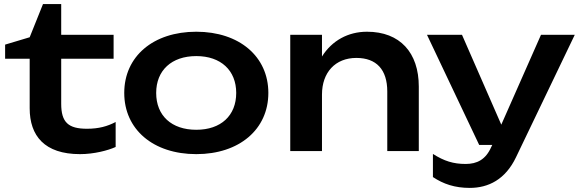

<svg xmlns="http://www.w3.org/2000/svg" viewBox="-20 -738 2833 938"><path d="M125 -451V-209C125 -75 197 15 371 15C439 15 508 -3 545 -20V-142C505 -121 463 -109 405 -109C314 -109 279 -140 279 -231V-451H535V-568H279V-718H190L125 -556L5 -520V-451Z M939 15C1149 15 1291 -106 1291 -284C1291 -462 1149 -583 939 -583C728 -583 587 -462 587 -284C587 -106 728 15 939 15ZM939 -104C818 -104 743 -173 743 -284C743 -394 818 -464 939 -464C1059 -464 1134 -394 1134 -284C1134 -173 1059 -104 939 -104Z M1773 -583C1681 -583 1602 -540 1553 -462V-568H1398V0H1553V-276C1553 -384 1618 -455 1721 -455C1819 -455 1872 -398 1872 -291V0H2026V-315C2026 -481 1934 -583 1773 -583Z M2275 180C2366 180 2449 139 2501 30L2788 -568H2623L2429 -129L2237 -568H2066L2321 -30H2385L2380 -20C2353 42 2310 63 2255 63C2195 63 2150 49 2095 14V127C2146 161 2202 180 2275 180Z"/></svg>

Font: Bounded Med
Style: Regular
Weight: 500
Designer: Vlad Churkin
Version: Version 3.0